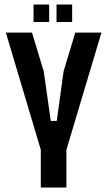

<svg xmlns="http://www.w3.org/2000/svg" viewBox="-20 -844 483 864"><path d="M278.8 0H163.6V-169.9L6.3 -697.3H124L176.8 -522.9L208.5 -299.8H235.4L266.1 -522.9L318.8 -697.3H436.5L278.8 -169.9ZM304.7 -745.1H234.4V-823.7H304.7ZM201.2 -745.1H130.9V-823.7H201.2Z"/></svg>

Font: Agdasima
Style: Bold
Weight: 700
Width: 3
Designer: The DocRepair Project, Patric King
Foundry: Google
Version: Version 2.002